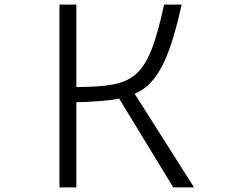

<svg xmlns="http://www.w3.org/2000/svg" viewBox="-20 -790 1040 840"><path d="M829 30 569 -380C683 -425 731 -577 775 -770H698C625 -437 570 -412 314 -409V-770H240V30H314V-343C376 -343 472 -351 501 -359L738 30Z"/></svg>

Font: LINE Seed JP App_OTF Regular
Style: Regular
Weight: 400
Designer: LY Corporation & Fontrix & Fontworks
Version: Version 1.002